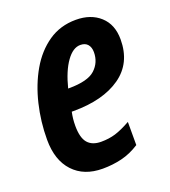

<svg xmlns="http://www.w3.org/2000/svg" viewBox="-109 -635 641 726"><g transform="rotate(-20 211.0 -272.0)"><path d="M182.1 9.8Q106.9 9.8 64 -36.4Q21 -82.5 21 -165Q21 -237.3 37.6 -306.6Q54.2 -376 86.4 -431.9Q118.7 -487.8 166.7 -521Q214.8 -554.2 277.8 -554.2Q337.9 -554.2 375 -520.5Q412.1 -486.8 412.1 -426.8Q412.1 -331.5 341.8 -282.2Q271.5 -232.9 152.8 -232.9H145Q139.2 -206.1 139.2 -178.2Q139.2 -129.9 157.2 -108.9Q175.3 -87.9 210.9 -87.9Q242.7 -87.9 269 -95.9Q295.4 -104 331.1 -124V-30.8Q295.4 -7.8 258.5 1Q221.7 9.8 182.1 9.8ZM162.1 -319.8H165Q241.7 -319.8 271.2 -347.2Q300.8 -374.5 300.8 -416Q300.8 -435.5 290.8 -447.3Q280.8 -459 261.2 -459Q231.4 -459 205.1 -422.1Q178.7 -385.3 162.1 -319.8Z"/></g></svg>

Font: Open Sans Condensed
Style: Bold Italic
Weight: 700
Width: 3
Italic angle: -12°
Designer: Monotype Design Team
Foundry: Monotype Imaging Inc.
Version: Version 3.003; ttfautohint (v1.8.4)